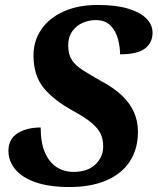

<svg xmlns="http://www.w3.org/2000/svg" viewBox="-20 -744 635 774"><path d="M261 10Q179 10 124 -9Q69 -28 41.5 -61.5Q14 -95 14 -136Q14 -183 50.5 -206.5Q87 -230 144 -230Q144 -169 161 -129.5Q178 -90 208 -70.5Q238 -51 277 -51Q333 -51 364.5 -81Q396 -111 396 -154Q396 -182 386 -204Q376 -226 349.5 -248.5Q323 -271 273 -298Q195 -341 155 -391Q115 -441 115 -520Q115 -580 147 -626Q179 -672 237 -698Q295 -724 374 -724Q448 -724 497 -709Q546 -694 570.5 -669Q595 -644 595 -612Q595 -572 564.5 -548.5Q534 -525 464 -525Q464 -555 455.5 -587Q447 -619 425.5 -641Q404 -663 365 -663Q339 -663 313.5 -652Q288 -641 271.5 -618Q255 -595 255 -560Q255 -525 269.5 -502.5Q284 -480 314 -461Q344 -442 388 -417Q439 -390 471.5 -359Q504 -328 520 -292Q536 -256 536 -213Q536 -142 502.5 -92Q469 -42 407 -16Q345 10 261 10Z"/></svg>

Font: Noto Serif
Style: Italic
Weight: 400
Italic angle: -12°
Designer: Monotype Design Team
Foundry: Monotype Imaging Inc.
Version: Version 2.013